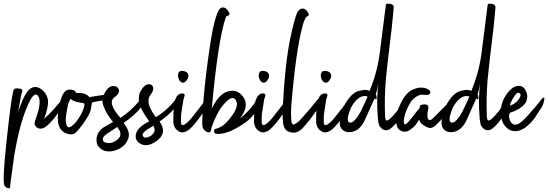

<svg xmlns="http://www.w3.org/2000/svg" viewBox="-26 -837 2941 1030"><path d="M44.9 -347.2C37 -318.1 24.6 -225.3 7.9 -68.6C-7 71.3 -10.1 147.4 -1.3 159.7C5.7 169.4 15 173.8 26.4 172.9C27.3 172.9 29 159.7 31.7 133.3C40.5 66.4 46.6 21.6 50.2 -1.3C73 -138.6 103 -240.2 139.9 -306.2C156.6 -333.5 170.3 -337.5 180.8 -318.1C192.3 -296.1 186.6 -254.8 163.7 -194C159.3 -180.8 158.4 -171.6 161 -166.3C171.6 -148.7 186.1 -143 204.6 -149.2C227.5 -157.1 260.5 -192.7 303.6 -256.1C325.6 -286.9 332.2 -309.3 323.4 -323.4C322.5 -325.2 321.2 -324.7 319.4 -322.1C285.1 -273.7 248.2 -232.3 208.6 -198C216.5 -212.1 223.5 -235 229.7 -266.6C234.1 -288.6 232.3 -307.6 224.4 -323.4C217.4 -338.4 206.8 -350.7 192.7 -360.4C170.7 -374.4 150.5 -373.6 132 -357.7C121.4 -349.8 109.1 -330.4 95 -299.6C83.6 -271.5 75.7 -250.4 71.3 -236.3L85.8 -316.8C88.4 -330.9 90.6 -339.7 92.4 -343.2C98.6 -356.4 88.4 -363 62 -363C53.2 -363 47.5 -357.7 44.9 -347.2Z M347.6 -356.4C328.3 -356.4 313.8 -342.3 304.1 -314.2C297 -294.8 291.8 -273.2 288.2 -249.5C282.1 -211.6 282.5 -183 289.6 -163.7C295.7 -146.1 306.7 -132.9 322.6 -124.1C334 -118.8 344.1 -116.2 352.9 -116.2C358.2 -116.2 363.5 -117 368.8 -118.8C375.8 -120.6 386.4 -130.2 400.4 -147.8C412.8 -162.8 424.2 -178.6 434.8 -195.4C440.9 -204.2 446.2 -213 450.6 -221.8C455 -229.7 458.1 -237.2 459.8 -244.2C460.7 -246.8 462 -253.4 463.8 -264C465.6 -274.6 466.4 -281.2 466.4 -283.8C466.4 -286.4 471.9 -288.9 482.9 -291.1C493.9 -293.3 505.6 -295.2 517.9 -297C546.1 -301.4 559.3 -310.2 557.5 -323.4C556.6 -328.7 552.2 -330.9 544.3 -330L473 -319.4C465.1 -317.7 459 -316.4 454.6 -315.5C448.4 -322.5 442.2 -327.4 436.1 -330C429 -333.5 422.9 -335.7 417.6 -336.6C407 -338.4 398.2 -338.8 391.2 -337.9C383.3 -337 379.3 -339.7 379.3 -345.8C372.3 -352.9 361.7 -356.4 347.6 -356.4ZM421.6 -283.8C426 -283.8 427.7 -279.8 426.8 -271.9C426 -264 423.3 -255.2 418.9 -245.5C415.4 -236.7 411 -227.5 405.7 -217.8C400.4 -209 394.7 -200.2 388.6 -191.4C378 -177.3 367.4 -166.8 356.9 -159.7C346.3 -151.8 338.8 -151.8 334.4 -159.7C329.2 -166.8 326.5 -179.5 326.5 -198C328.3 -216.5 330.9 -235 334.4 -253.4C336.2 -264 338.4 -274.1 341 -283.8C345.4 -293.5 349.4 -301.4 352.9 -307.6C355.6 -303.2 362.2 -298.8 372.7 -294.4C383.3 -290 399.6 -286.4 421.6 -283.8Z M601.6 -370.9C570.8 -385 545.8 -367.4 526.4 -318.1C515 -288.2 533 -242.9 580.5 -182.2C562 -172.5 544.9 -162.8 529 -153.1C501.8 -134.6 489.4 -109.6 492.1 -77.9C493 -65.6 497.8 -55 506.6 -46.2C526.8 -25.1 554.1 -19.4 588.4 -29C628 -40.5 653.1 -63.8 663.7 -99C669 -117.5 663.2 -139.5 646.5 -165L637.3 -178.2C674.2 -202 705 -229.2 729.7 -260C738.5 -239.8 753.4 -215.2 774.6 -186.1L750.8 -172.9C727 -158 712.1 -142.6 705.9 -126.7C697.1 -101.2 702.8 -81.8 723.1 -68.6C747.7 -51.9 776.8 -55 810.2 -77.9C853.3 -106.9 859.9 -142.6 830 -184.8C894.2 -230.6 931.2 -272.4 940.9 -310.2C946.2 -331.3 942.2 -334.8 929 -320.8C896.4 -274.1 856.8 -236.7 810.2 -208.6C770.6 -260.5 760.5 -299.6 779.8 -326C800.1 -351.6 801.8 -370.5 785.1 -382.8C763.1 -391.6 742.9 -377.5 724.4 -340.6C720 -329.1 718.2 -314.6 719.1 -297V-293C687.4 -256.1 654.4 -226.6 620.1 -204.6C571.7 -259.2 561.2 -296.1 588.4 -315.5C615.7 -334.8 620.1 -353.3 601.6 -370.9ZM603 -155.8C631.1 -121.4 624.5 -94.6 583.2 -75.2C570.8 -70 559.8 -68.2 550.2 -70C535.2 -71.7 527.3 -76.6 526.4 -84.5C523.8 -95.9 529.9 -106.9 544.9 -117.5C547.5 -119.2 566.9 -132 603 -155.8ZM795.7 -162.4C809.8 -142.1 804.9 -123.6 781.2 -106.9C764.4 -99 753 -96.8 746.8 -100.3C739.8 -105.6 737.6 -112.2 740.2 -120.1C746.4 -130.7 761.8 -142.6 786.4 -155.8C789.1 -158.4 792.2 -160.6 795.7 -162.4Z M979 -411.8C985.2 -422.4 986.5 -431.6 983 -439.6C979.4 -449.2 969.8 -455 953.9 -456.7H948.6C946 -456.7 943.4 -456.3 940.7 -455.4C938.1 -454.5 935.9 -452.8 934.1 -450.1C928 -442.2 927.1 -431.2 931.5 -417.1C935.9 -403.9 942.9 -396 952.6 -393.4C956.1 -392.5 960.1 -393.4 964.5 -396C969.8 -398.6 974.6 -403.9 979 -411.8ZM940.7 -334C934.6 -332.2 928.4 -327.4 922.2 -319.4L914.3 -303.6C910.8 -297.4 908.2 -280.3 906.4 -252.1C904.6 -237.2 903.8 -216.9 903.8 -191.4C902.9 -166.8 910.8 -148.3 927.5 -136C936.3 -129.8 944.7 -126.7 952.6 -126.7C963.2 -127.6 973.7 -131.6 984.3 -138.6C990.4 -143 998.4 -150.5 1008 -161C1017.7 -171.6 1027.8 -183.9 1038.4 -198C1053.4 -217.4 1067 -236.3 1079.3 -254.8C1091.6 -273.2 1098.2 -283.4 1099.1 -285.1C1101.8 -290.4 1103.1 -298.3 1103.1 -308.9C1103.1 -313.3 1102.2 -315.9 1100.4 -316.8C1096.9 -319.4 1093.8 -319.9 1091.2 -318.1C1085.9 -312.8 1075.8 -300.1 1060.8 -279.8C1053.8 -270.2 1038.4 -250.4 1014.6 -220.4C1004.1 -206.4 994 -194.5 984.3 -184.8C974.6 -176 967.1 -170.3 961.8 -167.6C957.4 -165.9 953.9 -165.4 951.3 -166.3C948.6 -167.2 946.9 -169.4 946 -172.9C945.1 -176.4 944.7 -183.9 944.7 -195.4C944.7 -205 945.1 -215.2 946 -225.7C949.5 -251.2 952.6 -271 955.2 -285.1C957 -299.2 960.1 -312.4 964.5 -324.7C965.4 -328.2 964 -331.3 960.5 -334C956.1 -336.6 949.5 -336.6 940.7 -334Z M1110 -253.4C1132 -495.4 1156.7 -657.8 1184 -740.5C1186.6 -748.4 1190.1 -752.4 1194.5 -752.4C1202.4 -753.3 1206 -757.2 1205.1 -764.3C1204.2 -768.7 1200.7 -774.8 1194.5 -782.8C1188.4 -790.7 1181.8 -795.3 1174.7 -796.6C1167.7 -797.9 1162 -796.8 1157.6 -793.3C1134.7 -778.4 1112.2 -687.3 1090.2 -520.1C1074.4 -404.8 1064.3 -303.6 1059.9 -216.5C1058.1 -180.4 1058.6 -159.3 1061.2 -153.1C1067.4 -137.3 1078.4 -128.5 1094.2 -126.7C1102.1 -125.8 1107 -134.6 1108.7 -153.1C1117.5 -178.6 1127.2 -201.5 1137.8 -221.8C1151 -248.2 1165.9 -269.7 1182.6 -286.4C1209.9 -315.5 1229.3 -319 1240.7 -297C1253.9 -271.5 1237.2 -233.2 1190.6 -182.2C1172.1 -161.9 1150.1 -149.2 1124.6 -143.9C1119.3 -127.2 1124.6 -118.8 1140.4 -118.8C1180.9 -117 1231.9 -138.2 1293.5 -182.2C1324.3 -204.2 1350.3 -238.5 1371.4 -285.1C1384.6 -313.3 1383.3 -327.4 1367.4 -327.4C1344.6 -287.8 1322.1 -257.4 1300.1 -236.3C1289.6 -224.8 1276.8 -213.4 1261.8 -202C1297.9 -249.5 1302.3 -289.5 1275 -322.1C1250.4 -352 1219.2 -358.2 1181.3 -340.6C1156.7 -328.2 1133.8 -301.4 1112.7 -260C1110.9 -257.4 1110 -255.2 1110 -253.4Z M1412 -411.8C1418.2 -422.4 1419.5 -431.6 1416 -439.6C1412.4 -449.2 1402.8 -455 1386.9 -456.7H1381.6C1379 -456.7 1376.4 -456.3 1373.7 -455.4C1371.1 -454.5 1368.9 -452.8 1367.1 -450.1C1361 -442.2 1360.1 -431.2 1364.5 -417.1C1368.9 -403.9 1375.9 -396 1385.6 -393.4C1389.1 -392.5 1393.1 -393.4 1397.5 -396C1402.8 -398.6 1407.6 -403.9 1412 -411.8ZM1373.7 -334C1367.6 -332.2 1361.4 -327.4 1355.2 -319.4L1347.3 -303.6C1343.8 -297.4 1341.2 -280.3 1339.4 -252.1C1337.6 -237.2 1336.8 -216.9 1336.8 -191.4C1335.9 -166.8 1343.8 -148.3 1360.5 -136C1369.3 -129.8 1377.7 -126.7 1385.6 -126.7C1396.2 -127.6 1406.7 -131.6 1417.3 -138.6C1423.4 -143 1431.4 -150.5 1441 -161C1450.7 -171.6 1460.8 -183.9 1471.4 -198C1486.4 -217.4 1500 -236.3 1512.3 -254.8C1524.6 -273.2 1531.2 -283.4 1532.1 -285.1C1534.8 -290.4 1536.1 -298.3 1536.1 -308.9C1536.1 -313.3 1535.2 -315.9 1533.4 -316.8C1529.9 -319.4 1526.8 -319.9 1524.2 -318.1C1518.9 -312.8 1508.8 -300.1 1493.8 -279.8C1486.8 -270.2 1471.4 -250.4 1447.6 -220.4C1437.1 -206.4 1427 -194.5 1417.3 -184.8C1407.6 -176 1400.1 -170.3 1394.8 -167.6C1390.4 -165.9 1386.9 -165.4 1384.3 -166.3C1381.6 -167.2 1379.9 -169.4 1379 -172.9C1378.1 -176.4 1377.7 -183.9 1377.7 -195.4C1377.7 -205 1378.1 -215.2 1379 -225.7C1382.5 -251.2 1385.6 -271 1388.2 -285.1C1390 -299.2 1393.1 -312.4 1397.5 -324.7C1398.4 -328.2 1397 -331.3 1393.5 -334C1389.1 -336.6 1382.5 -336.6 1373.7 -334Z M1549.6 -125.4C1566.4 -125.4 1582.6 -133.8 1598.5 -150.5C1623.1 -177.8 1644.7 -205 1663.2 -232.3C1687.8 -261.4 1699.7 -282 1698.8 -294.4C1697 -315.5 1688.7 -316.8 1673.7 -298.3C1646.4 -264 1620 -232.8 1594.5 -204.6C1573.4 -180.8 1557.6 -169 1547 -169C1540.8 -170.7 1537.3 -179.5 1536.4 -195.4C1534.7 -216.5 1534.7 -240.2 1536.4 -266.6C1552.3 -461.1 1572.1 -603.2 1595.8 -693C1605.5 -731.7 1616.1 -751.1 1627.5 -751.1C1630.2 -755.5 1631 -759 1630.2 -761.6C1623.1 -778.4 1613.9 -788 1602.4 -790.7C1593.6 -792.4 1585.7 -789.8 1578.7 -782.8C1574.3 -779.2 1571.2 -775.7 1569.4 -772.2C1558.9 -749.3 1546.1 -702.2 1531.2 -631C1512.7 -541.2 1499.5 -422.4 1491.6 -274.6C1488.9 -216.5 1490.2 -179.1 1495.5 -162.4C1499 -150.9 1504.8 -142.1 1512.7 -136C1523.2 -128.9 1535.6 -125.4 1549.6 -125.4Z M1745 -411.8C1751.2 -422.4 1752.5 -431.6 1749 -439.6C1745.4 -449.2 1735.8 -455 1719.9 -456.7H1714.6C1712 -456.7 1709.4 -456.3 1706.7 -455.4C1704.1 -454.5 1701.9 -452.8 1700.1 -450.1C1694 -442.2 1693.1 -431.2 1697.5 -417.1C1701.9 -403.9 1708.9 -396 1718.6 -393.4C1722.1 -392.5 1726.1 -393.4 1730.5 -396C1735.8 -398.6 1740.6 -403.9 1745 -411.8ZM1706.7 -334C1700.6 -332.2 1694.4 -327.4 1688.2 -319.4L1680.3 -303.6C1676.8 -297.4 1674.2 -280.3 1672.4 -252.1C1670.6 -237.2 1669.8 -216.9 1669.8 -191.4C1668.9 -166.8 1676.8 -148.3 1693.5 -136C1702.3 -129.8 1710.7 -126.7 1718.6 -126.7C1729.2 -127.6 1739.7 -131.6 1750.3 -138.6C1756.4 -143 1764.4 -150.5 1774 -161C1783.7 -171.6 1793.8 -183.9 1804.4 -198C1819.4 -217.4 1833 -236.3 1845.3 -254.8C1857.6 -273.2 1864.2 -283.4 1865.1 -285.1C1867.8 -290.4 1869.1 -298.3 1869.1 -308.9C1869.1 -313.3 1868.2 -315.9 1866.4 -316.8C1862.9 -319.4 1859.8 -319.9 1857.2 -318.1C1851.9 -312.8 1841.8 -300.1 1826.8 -279.8C1819.8 -270.2 1804.4 -250.4 1780.6 -220.4C1770.1 -206.4 1760 -194.5 1750.3 -184.8C1740.6 -176 1733.1 -170.3 1727.8 -167.6C1723.4 -165.9 1719.9 -165.4 1717.3 -166.3C1714.6 -167.2 1712.9 -169.4 1712 -172.9C1711.1 -176.4 1710.7 -183.9 1710.7 -195.4C1710.7 -205 1711.1 -215.2 1712 -225.7C1715.5 -251.2 1718.6 -271 1721.2 -285.1C1723 -299.2 1726.1 -312.4 1730.5 -324.7C1731.4 -328.2 1730 -331.3 1726.5 -334C1722.1 -336.6 1715.5 -336.6 1706.7 -334Z M2043.7 -807.8C2029.6 -697.8 2019.5 -618.2 2013.3 -568.9C2004.5 -491.5 1985.6 -418.4 1956.6 -349.8C1947.8 -353.3 1938.5 -355.1 1928.8 -355.1C1921.8 -354.2 1912.6 -352.4 1901.1 -349.8C1877.4 -344.5 1854.9 -325.6 1833.8 -293C1812.7 -262.2 1800.4 -226.2 1796.8 -184.8C1795.1 -164.6 1800.8 -149.2 1814 -138.6C1823.7 -130.7 1836.4 -127.2 1852.3 -128C1887.5 -130.7 1914.8 -154.4 1934.1 -199.3C1950 -235.4 1966.2 -271.9 1983 -308.9C1990.9 -301.8 1994.8 -302.7 1994.8 -311.5C1994.8 -320.3 1993.1 -326.5 1989.6 -330C1995.7 -348.5 2000.6 -368.7 2004.1 -390.7C1996.2 -337 1995.3 -273.2 2001.4 -199.3C2003.2 -180 2006.3 -166.8 2010.7 -159.7C2022.1 -143.9 2034.4 -136.8 2047.6 -138.6C2054.7 -138.6 2062.2 -141.7 2070.1 -147.8C2100 -171.6 2129.5 -212.5 2158.5 -270.6C2174.4 -301.4 2173 -316.4 2154.6 -315.5C2117.6 -255.6 2086.4 -215.6 2060.8 -195.4C2047.6 -185.7 2040.6 -191 2039.7 -211.2C2037.1 -279.8 2038.4 -345.8 2043.7 -409.2C2048.1 -457.6 2058.6 -550 2075.4 -686.4C2080.6 -735.7 2084.2 -772.6 2085.9 -797.3C2086.8 -807.8 2079.8 -814.4 2064.8 -817.1H2056.9C2048.1 -818 2043.7 -814.9 2043.7 -807.8ZM1946 -319.4C1939.8 -303.6 1930.6 -283.4 1918.3 -258.7C1906.8 -233.2 1895.8 -214.3 1885.3 -202C1874.7 -188.8 1865.5 -181.3 1857.6 -179.5C1841.7 -176.9 1836.4 -188.8 1841.7 -215.2C1845.2 -229.2 1850.1 -243.3 1856.2 -257.4C1865.9 -277.6 1878.7 -294.4 1894.5 -307.6C1910.4 -320.8 1927.5 -324.7 1946 -319.4Z M2244.4 -328.7C2264.6 -326 2276.5 -327.8 2280 -334C2287.9 -346.3 2278.7 -356.8 2252.3 -365.6C2247 -366.5 2240.8 -367 2233.8 -367C2223.2 -367.8 2210.5 -365.2 2195.5 -359C2171.8 -351.1 2151.1 -331.8 2133.5 -301C2110.6 -261.4 2099.2 -226.2 2099.2 -195.4C2099.2 -177.8 2101.4 -164.1 2105.8 -154.4C2111 -143 2121.6 -135.1 2137.4 -130.7H2144C2150.2 -130.7 2155.9 -131.6 2161.2 -133.3C2168.2 -136.8 2174.4 -140.8 2179.7 -145.2C2194.6 -155.8 2205.6 -167.6 2212.7 -180.8C2219.7 -193.2 2224.1 -195.8 2225.9 -188.8C2226.8 -180 2236.4 -170.3 2254.9 -159.7C2272.5 -149.2 2287 -147.8 2298.5 -155.8C2304.6 -158.4 2316.1 -168.5 2332.8 -186.1C2348.6 -202.8 2364 -220.9 2379 -240.2C2391.3 -257 2401 -271.9 2408 -285.1C2415.1 -299.2 2416.8 -308.9 2413.3 -314.2C2409.8 -317.7 2406.7 -318.1 2404.1 -315.5C2400.6 -312 2396.2 -306.7 2390.9 -299.6C2375.9 -282 2357.9 -263.1 2336.8 -242.9C2316.5 -221.8 2302.4 -207.7 2294.5 -200.6C2285.7 -192.7 2279.1 -190.5 2274.7 -194C2269.4 -196.7 2266.8 -205 2266.8 -219.1C2266.8 -228.8 2268.1 -238.9 2270.8 -249.5C2273.4 -260 2272.5 -267.5 2268.1 -271.9C2264.6 -275.4 2259.3 -277.2 2252.3 -277.2C2245.2 -277.2 2237.8 -275.9 2229.8 -273.2C2228.1 -271.5 2226.8 -268.4 2225.9 -264C2225.9 -259.6 2224.6 -255.6 2221.9 -252.1C2221 -253 2214.4 -245.5 2202.1 -229.7C2191.6 -214.7 2178.4 -198.4 2162.5 -180.8C2147.6 -164.1 2140.1 -166.8 2140.1 -188.8C2141 -211.6 2150.6 -240.7 2169.1 -275.9C2176.2 -289.1 2183.2 -298.8 2190.2 -304.9C2197.3 -312 2204.3 -317.2 2211.4 -320.8C2223.7 -327.8 2234.7 -330.4 2244.4 -328.7Z M2589.7 -807.8C2575.6 -697.8 2565.5 -618.2 2559.3 -568.9C2550.5 -491.5 2531.6 -418.4 2502.6 -349.8C2493.8 -353.3 2484.5 -355.1 2474.8 -355.1C2467.8 -354.2 2458.6 -352.4 2447.1 -349.8C2423.4 -344.5 2400.9 -325.6 2379.8 -293C2358.7 -262.2 2346.4 -226.2 2342.8 -184.8C2341.1 -164.6 2346.8 -149.2 2360 -138.6C2369.7 -130.7 2382.4 -127.2 2398.3 -128C2433.5 -130.7 2460.8 -154.4 2480.1 -199.3C2496 -235.4 2512.2 -271.9 2529 -308.9C2536.9 -301.8 2540.8 -302.7 2540.8 -311.5C2540.8 -320.3 2539.1 -326.5 2535.6 -330C2541.7 -348.5 2546.6 -368.7 2550.1 -390.7C2542.2 -337 2541.3 -273.2 2547.4 -199.3C2549.2 -180 2552.3 -166.8 2556.7 -159.7C2568.1 -143.9 2580.4 -136.8 2593.6 -138.6C2600.7 -138.6 2608.2 -141.7 2616.1 -147.8C2646 -171.6 2675.5 -212.5 2704.5 -270.6C2720.4 -301.4 2719 -316.4 2700.6 -315.5C2663.6 -255.6 2632.4 -215.6 2606.8 -195.4C2593.6 -185.7 2586.6 -191 2585.7 -211.2C2583.1 -279.8 2584.4 -345.8 2589.7 -409.2C2594.1 -457.6 2604.6 -550 2621.4 -686.4C2626.6 -735.7 2630.2 -772.6 2631.9 -797.3C2632.8 -807.8 2625.8 -814.4 2610.8 -817.1H2602.9C2594.1 -818 2589.7 -814.9 2589.7 -807.8ZM2492 -319.4C2485.8 -303.6 2476.6 -283.4 2464.3 -258.7C2452.8 -233.2 2441.8 -214.3 2431.3 -202C2420.7 -188.8 2411.5 -181.3 2403.6 -179.5C2387.7 -176.9 2382.4 -188.8 2387.7 -215.2C2391.2 -229.2 2396.1 -243.3 2402.2 -257.4C2411.9 -277.6 2424.7 -294.4 2440.5 -307.6C2456.4 -320.8 2473.5 -324.7 2492 -319.4Z M2790.4 -357.7C2778.9 -375.3 2761.8 -380.6 2738.9 -373.6C2726.6 -369.2 2712.5 -357.7 2696.6 -339.2C2675.5 -310.2 2663.6 -280.7 2661 -250.8V-232.3C2661 -211.2 2665 -192.7 2672.9 -176.9C2678.2 -166.3 2685.6 -157.1 2695.3 -149.2C2703.2 -141.2 2713.4 -136.4 2725.7 -134.6C2731 -133.8 2735.4 -133.3 2738.9 -133.3C2745.9 -133.3 2752.1 -134.2 2757.4 -136C2768.8 -139.5 2779.4 -144.3 2789 -150.5C2811 -166.3 2830.4 -186.6 2847.1 -211.2C2863 -236.7 2873.1 -252.1 2877.5 -257.4C2886.3 -272.4 2891.6 -286.9 2893.3 -301C2894.2 -303.6 2894.6 -305.8 2894.6 -307.6C2893.8 -315.5 2889.4 -315.5 2881.4 -307.6C2875.3 -299.6 2864.7 -286.4 2849.8 -268C2834.8 -250.4 2819.4 -232.8 2803.6 -215.2C2793 -203.7 2782.9 -193.6 2773.2 -184.8C2762.6 -176 2753.4 -170.7 2745.5 -169C2735.8 -167.2 2728.3 -168.5 2723 -172.9C2717.8 -176.4 2713.4 -182.2 2709.8 -190.1C2705.4 -202.4 2703.7 -212.1 2704.6 -219.1C2706.3 -226.2 2709 -231 2712.5 -233.6C2719.5 -235.4 2728.3 -238.5 2738.9 -242.9C2750.3 -248.2 2761.8 -255.2 2773.2 -264C2782 -271 2788.6 -278.1 2793 -285.1C2797.4 -292.2 2800 -299.2 2800.9 -306.2C2805.3 -322.1 2801.8 -339.2 2790.4 -357.7ZM2757.4 -339.2C2769.7 -334 2769.7 -322.5 2757.4 -304.9C2745 -288.2 2729.6 -276.8 2711.2 -270.6C2708.5 -274.1 2713.4 -286.9 2725.7 -308.9C2738 -330.9 2748.6 -341 2757.4 -339.2Z"/></svg>

Font: Impossible
Style: Reguler
Weight: 400
Designer: Ahsan Design
Foundry: Designer
Version: Version 3.16.0